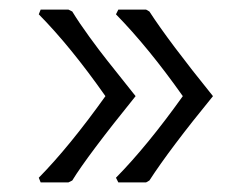

<svg xmlns="http://www.w3.org/2000/svg" viewBox="-20 -441 506 401"><path d="M61 -411.1 64.9 -420.9H123L130.9 -417Q145.5 -393.1 166.5 -364.3Q187.5 -335.4 203.4 -315.4Q219.2 -295.4 263.2 -240.2Q162.6 -115.7 130.9 -64L123 -60.1H64.9L61 -69.8Q124.5 -134.3 200.2 -240.2Q127.4 -343.8 61 -411.1ZM222.2 -411.1 227.1 -420.9H285.2L292 -417Q332.5 -354.5 424.8 -240.2Q335 -130.4 292 -64L285.2 -60.1H227.1L222.2 -69.8Q287.1 -135.7 361.8 -240.2Q290 -341.8 222.2 -411.1Z"/></svg>

Font: Quattrocento Roman
Style: Regular
Weight: 400
Designer: Pablo Impallari
Foundry: Pablo Impallari. www.impallari.com Igino Marini. www.ikern.com
Version: Version 1.000